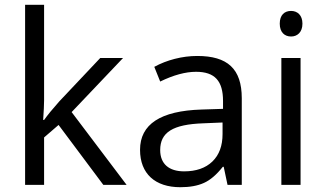

<svg xmlns="http://www.w3.org/2000/svg" viewBox="-20 -780 1374 810"><path d="M162.1 -273.9C164.6 -311.5 166 -338.9 166 -356.9V-759.8H85.9V0H166V-200.2L227.1 -252.9L416 0H514.2L282.2 -307.1L499 -535.2H402.8L230 -352.1C201.2 -319.8 180.2 -293.9 166 -273.9Z M1000 0V-365.2C1000 -490.2 939.5 -543.9 812 -543.9C749 -543.9 683.6 -526.9 630.9 -498L655.8 -436C711.9 -463.4 762.7 -477.1 807.1 -477.1C886.7 -477.1 920.9 -438 920.9 -354V-320.8L830.1 -317.9C657.2 -312.5 570.8 -255.9 570.8 -147.9C570.8 -46.9 634.8 9.8 740.7 9.8C780.3 9.8 813.5 3.9 840.3 -8.3C866.7 -20 893.1 -42.5 919.9 -76.2H923.8L939.9 0ZM756.8 -57.1C692.9 -57.1 655.8 -88.4 655.8 -147C655.8 -221.7 709 -255.4 837.9 -259.8L918.9 -263.2V-214.8C918.9 -165 904.8 -126.5 876 -98.6C847.2 -70.8 807.1 -57.1 756.8 -57.1Z M1248 -535.2H1167V0H1248ZM1160.2 -680.2C1160.2 -643.6 1180.7 -626 1208 -626C1233.9 -626 1255.9 -643.6 1255.9 -680.2C1255.9 -716.8 1233.9 -733.9 1208 -733.9C1180.7 -733.9 1160.2 -717.3 1160.2 -680.2Z"/></svg>

Font: Sahel
Style: Regular
Weight: 400
Foundry: Saber Rastikerdar (saber.rastikerdar@gmail.com)
Version: Version 3.4.0